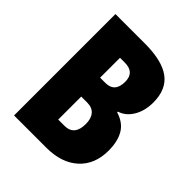

<svg xmlns="http://www.w3.org/2000/svg" viewBox="-199 -835 956 956"><g transform="rotate(45 279.0 -357.0)"><path d="M266 -714Q387 -714 445.5 -671Q504 -628 504 -536Q504 -477 478.5 -434.5Q453 -392 411 -379V-374Q467 -357 491.5 -315.5Q516 -274 516 -209Q516 -112 454.5 -56Q393 0 286 0H59V-714ZM266 -436Q332 -436 332 -510Q332 -576 263 -576H229V-436ZM229 -303V-141H273Q342 -141 342 -223Q342 -261 324 -282Q306 -303 271 -303Z"/></g></svg>

Font: Noto Sans Sinhala UI ExtraCondensed Black
Style: Regular
Weight: 900
Width: 2
Designer: Jelle Bosma - Monotype Design Team
Foundry: Monotype Imaging Inc.
Version: Version 2.006; ttfautohint (v1.8.4.7-5d5b)